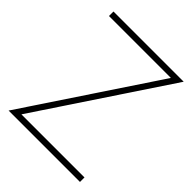

<svg xmlns="http://www.w3.org/2000/svg" viewBox="-197 -816 932 932"><g transform="rotate(45 269.0 -350.0)"><path d="M39 -669V-700H521L76 -31H509V0H19L464 -669Z"/></g></svg>

Font: Jost* Thin
Style: Regular
Weight: 200
Version: Version 3.7